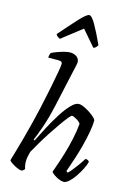

<svg xmlns="http://www.w3.org/2000/svg" viewBox="-152 -1135 846 1212"><g transform="rotate(15 270.5 -529.5)"><path d="M116 0Q104 0 85 -8.5Q66 -17 49.5 -28Q33 -39 31 -46Q36 -63 47.5 -102.5Q59 -142 73 -192Q87 -242 98 -287Q114 -349 129.5 -418Q145 -487 157.5 -550Q170 -613 178 -657.5Q186 -702 186 -716Q186 -733 163 -733H94Q94 -741 96.5 -751Q99 -761 102 -765Q118 -773 140 -781Q162 -789 183.5 -794.5Q205 -800 220 -800Q245 -800 263 -787Q281 -774 281 -750Q281 -745 277.5 -730Q274 -715 268 -688L215 -448Q196 -363 173 -298Q150 -233 139 -209L146 -205Q167 -248 194 -299Q221 -350 250 -395.5Q279 -441 307 -470.5Q335 -500 357 -500Q372 -500 391.5 -491Q411 -482 430 -469.5Q449 -457 462 -445Q475 -433 477 -426Q477 -389 468.5 -344Q460 -299 448 -253Q436 -207 423 -167.5Q410 -128 401 -102Q392 -76 390 -70L401 -63Q412 -73 428 -93Q444 -113 460 -135.5Q476 -158 487 -176Q496 -176 503 -172Q510 -168 512 -163Q507 -142 493 -114.5Q479 -87 461 -60.5Q443 -34 424 -17Q405 0 390 0Q376 0 357.5 -8Q339 -16 324.5 -26.5Q310 -37 307 -45Q311 -56 323.5 -91.5Q336 -127 351 -176.5Q366 -226 377.5 -279.5Q389 -333 393 -380Q384 -394 363.5 -405.5Q343 -417 335 -417Q329 -417 312 -396Q295 -375 271.5 -341.5Q248 -308 222.5 -269Q197 -230 175 -192.5Q153 -155 138 -128Q133 -110 130 -94Q127 -78 127 -62Q127 -39 135 -15Q132 -11 127.5 -7Q123 -3 116 0ZM134 -866Q123 -871 116 -877Q109 -883 107 -890Q173 -966 216 -1012.5Q259 -1059 276 -1059Q292 -1059 318.5 -1012.5Q345 -966 380 -890Q376 -884 370 -876.5Q364 -869 353 -866L265 -968Z"/></g></svg>

Font: Texturina
Style: Italic
Weight: 400
Italic angle: -11°
Designer: Guillermo Torres Carreño
Foundry: Omnibus-Type
Version: Version 1.002; ttfautohint (v1.8.3)